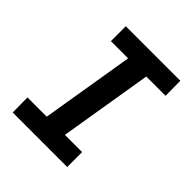

<svg xmlns="http://www.w3.org/2000/svg" viewBox="-200 -868 1001 1001"><g transform="rotate(45 300.0 -367.5)"><path d="M456 0H54L53 -110H195L280 -625H153V-735H555L556 -625H414L329 -110H456Z"/></g></svg>

Font: Iosevka Extrabold Extended
Style: Italic
Weight: 800
Width: 7
Italic angle: -9°
Monospace: yes
Designer: Belleve Invis
Foundry: Belleve Invis
Version: Version 32.5.0; ttfautohint (v1.8.4)